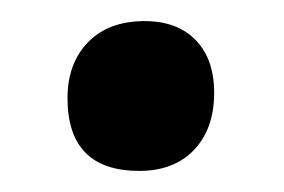

<svg xmlns="http://www.w3.org/2000/svg" viewBox="-20 -405 269 182"><path d="M117 -385Q148 -385 165.5 -367Q183 -349 183 -317Q183 -283 164 -263Q145 -243 112 -243Q44 -243 44 -312Q44 -345 63.5 -365Q83 -385 117 -385Z"/></svg>

Font: Alegreya Sans
Style: Bold
Weight: 700
Designer: Juan Pablo del Peral
Foundry: Huerta Tipografica
Version: Version 2.007